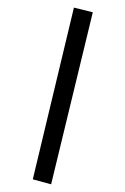

<svg xmlns="http://www.w3.org/2000/svg" viewBox="-138 -750 635 972"><g transform="rotate(-10 180.0 -264.5)"><path d="M44 166 -43 125 313 -695 403 -655Z"/></g></svg>

Font: Faustina Light ExtraBold
Style: Regular
Weight: 800
Version: Version 1.200